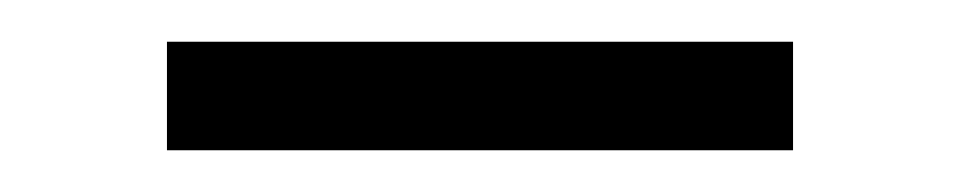

<svg xmlns="http://www.w3.org/2000/svg" viewBox="-20 -650 460 92"><path d="M60 -578V-630H360V-578Z"/></svg>

Font: Space 7353
Style: Regular
Weight: 400
Designer: Christine Claussen + Ruben Lyon  (Space 7353)
Version: Version 1.000;FEAKit 1.0